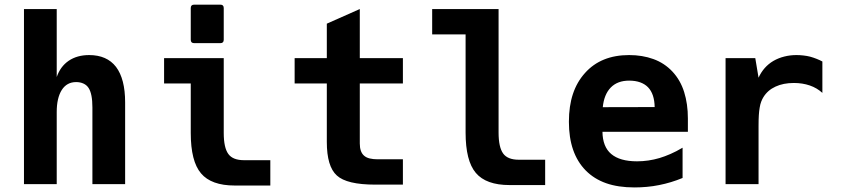

<svg xmlns="http://www.w3.org/2000/svg" viewBox="-20 -799 3652 833"><path d="M84 -759.8H226.1V-464.8Q241.7 -510.3 277.8 -535.2Q314.5 -560.1 366.7 -560.1Q443.8 -560.1 483.4 -508.8Q522.9 -456.5 522.9 -355V0H380.9V-333Q380.9 -392.1 364.3 -417.5Q356 -430.2 342 -436.5Q328.1 -442.9 310.1 -442.9Q270 -442.9 248 -408.7Q226.1 -374 226.1 -313V0H84Z M822.3 -611.8Q807.6 -611.8 807.6 -626.5V-764.2Q807.6 -778.8 822.3 -778.8H936Q950.7 -778.8 950.7 -764.2V-626.5Q950.7 -611.8 936 -611.8ZM998.5 5.9Q896.5 5.9 852.1 -46.9Q807.6 -99.1 807.6 -222.2V-437H691.9V-546.9H950.7V-222.2Q950.7 -158.2 970.7 -130.9Q990.2 -104 1038.6 -104H1152.8V5.9Z M1607.9 2Q1484.4 2 1441.4 -37.6Q1397.9 -76.7 1397.9 -183.1V-437H1258.3V-546.9H1397.9V-696.3L1541 -759.8V-546.9H1728V-437H1541V-176.3Q1541 -140.1 1559.1 -124Q1568.8 -115.2 1583.7 -111.6Q1598.6 -107.9 1618.2 -107.9H1728V2H1607.9Z M2190.9 3.9Q2088.9 3.9 2044.4 -48.8Q2000 -101.1 2000 -224.1V-649.9H1855V-759.8H2143.1V-224.1Q2143.1 -160.2 2163.1 -132.8Q2182.6 -106 2231 -106H2345.2V3.9H2190.9Z M2732.9 14.2Q2661.6 14.2 2609.6 -4.2Q2557.6 -22.5 2521 -59.6Q2448.2 -133.8 2448.2 -270.5Q2448.2 -338.9 2465.6 -391.1Q2482.9 -443.4 2518.1 -482.4Q2587.4 -560.1 2709.5 -560.1Q2767.1 -560.1 2814.9 -542.7Q2862.8 -525.4 2897.5 -488.3Q2932.1 -451.2 2948.2 -399.7Q2964.4 -348.1 2964.4 -285.2V-227.1H2593.8Q2594.7 -162.1 2631.8 -130.9Q2669.4 -99.1 2743.7 -99.1Q2793 -99.1 2841.3 -113.3Q2863.8 -120.1 2888.7 -130.9Q2913.6 -141.6 2941.4 -158.2V-26.9Q2891.6 -6.3 2839.8 3.9Q2813.5 9.3 2786.4 11.7Q2759.3 14.2 2732.9 14.2ZM2820.3 -334.5Q2819.3 -391.6 2791.5 -420.4Q2778.3 -434.1 2757.6 -441.7Q2736.8 -449.2 2709.5 -449.2Q2659.2 -449.2 2629.9 -419.4Q2600.6 -389.2 2595.2 -334Z M3127.9 -546.9H3256.8L3271 -461.9Q3292.5 -509.3 3335.4 -534.7Q3357.4 -547.4 3382.8 -553.7Q3408.2 -560.1 3435.5 -560.1Q3450.2 -560.1 3465.8 -558.3Q3481.4 -556.6 3494.6 -553.2Q3508.8 -549.3 3522.9 -543.7Q3537.1 -538.1 3547.9 -532.2V-396Q3524.4 -417.5 3493.2 -428.2Q3477.5 -433.6 3460.2 -436.3Q3442.9 -439 3424.3 -439Q3378.4 -439 3344.7 -423.3Q3310.5 -407.7 3292 -377.4Q3287.1 -369.6 3282.7 -358.4Q3278.3 -347.2 3275.9 -332Q3273.4 -317.9 3272.2 -299.3Q3271 -280.8 3271 -252V0H3127.9Z"/></svg>

Font: Hack
Style: Bold
Weight: 700
Monospace: yes
Designer: Christopher Simpkins
Foundry: Christopher Simpkins
Version: Version 2.017